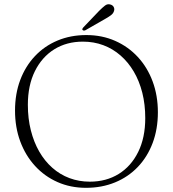

<svg xmlns="http://www.w3.org/2000/svg" viewBox="-20 -883 830 920"><path d="M393.5 -715Q469 -715 531.8 -687.2Q594.5 -659.5 640.5 -609.8Q686.5 -560 711.5 -492.5Q736.5 -425 736.5 -345Q736.5 -264.5 711.5 -198Q686.5 -131.5 640.5 -83.2Q594.5 -35 531.2 -9Q468 17 392 17Q318 17 255.8 -10.5Q193.5 -38 147.8 -88Q102 -138 77 -205.5Q52 -273 52 -353Q52 -433.5 77 -499.8Q102 -566 147.5 -614.2Q193 -662.5 255.8 -688.8Q318.5 -715 393.5 -715ZM676 -317Q676 -382.5 661.8 -438.8Q647.5 -495 621 -540Q594.5 -585 557.5 -617.2Q520.5 -649.5 475 -666.5Q429.5 -683.5 377 -683.5Q299.5 -683.5 240.2 -646.8Q181 -610 147.2 -542Q113.5 -474 113.5 -381Q113.5 -315 127.8 -258.5Q142 -202 168 -156.8Q194 -111.5 230.8 -79Q267.5 -46.5 313 -29.5Q358.5 -12.5 410.5 -12.5Q489 -12.5 548.8 -49.5Q608.5 -86.5 642.2 -155Q676 -223.5 676 -317ZM454.5 -830.5Q471 -847 483 -856.2Q495 -865.5 508.5 -861.5Q520 -858.5 524.8 -849.5Q529.5 -840.5 526.5 -831Q523.5 -819.5 513 -811.2Q502.5 -803 487.5 -794.5L389 -738Q386 -736.5 382.2 -736.5Q378.5 -736.5 376 -739Q373 -742 374.8 -745.2Q376.5 -748.5 379 -751.5Z"/></svg>

Font: Fraunces ExtraLight
Style: Regular
Weight: 250
Version: Version 1.000;[b76b70a41]